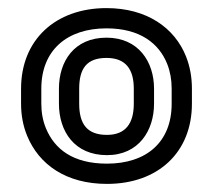

<svg xmlns="http://www.w3.org/2000/svg" viewBox="-20 -766 527 474"><path d="M242.9 -696C325.4 -696 372.7 -659 392.9 -607.8C400.1 -589.6 403.8 -569.6 403.8 -547V-510C403.8 -415.1 341.6 -362 244 -362C160.2 -362 114.7 -397.7 93.3 -449.5C85.9 -467.6 82 -487.6 82 -510V-547C82 -641.7 145.1 -696 242.9 -696ZM453.8 -510V-547C453.8 -575.1 449.1 -601.7 439.4 -626.2C411.2 -697.6 342.2 -746 242.9 -746C116.7 -746 32 -667.4 32 -547V-510C32 -481.8 36.9 -455.1 47.1 -430.5C76.4 -359.3 143.7 -312 244 -312C370.4 -312 453.8 -390 453.8 -510ZM242.9 -673C163 -673 125.5 -614.5 125.5 -547V-510C125.5 -442 163.7 -383 244 -383C323.1 -383 360.3 -444.5 360.3 -510V-547C360.3 -613.4 321.9 -673 242.9 -673ZM242.9 -623C290.2 -623 310.3 -595.3 310.3 -547V-510C310.3 -461.4 290.1 -433 244 -433C194.9 -433 175.5 -459.9 175.5 -510V-547C175.5 -596.9 194.2 -623 242.9 -623Z"/></svg>

Font: Asimov
Style: WidOu
Weight: 500
Designer: Google
Version: Version 2.000980; 2014